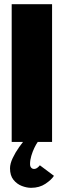

<svg xmlns="http://www.w3.org/2000/svg" viewBox="-20 -680 336 920"><path d="M36 -660H229.5V0H36ZM129 220Q108 220 84.5 211Q61 202 44.5 181.5Q28 161 28 126.5Q28 104.5 40.8 77.5Q53.5 50.5 72.2 24.2Q91 -2 108 -21L161 0Q153 11 144.5 28.8Q136 46.5 130 66.8Q124 87 124 106Q124 117.5 129.5 123.5Q135 129.5 143 129.5Q152 129.5 159.8 123.2Q167.5 117 171 112L238.5 162.5Q227 181 198 200.5Q169 220 129 220Z"/></svg>

Font: League Spartan Thin Black
Style: Regular
Weight: 900
Version: Version 2.002